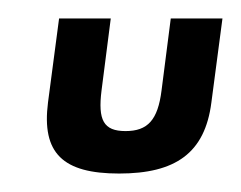

<svg xmlns="http://www.w3.org/2000/svg" viewBox="-20 -184 261 208"><path d="M100 -164H44L32 -73C25 -18 48 4 109 4C170 4 202 -18 209 -73L221 -164H165L155 -86C151 -54 140 -42 116 -42C92 -42 86 -54 90 -86Z"/></svg>

Font: Hussar Tani
Style: DwaKurs
Weight: 700
Foundry: Cannot Into Space Fonts
Version: Version 0.92